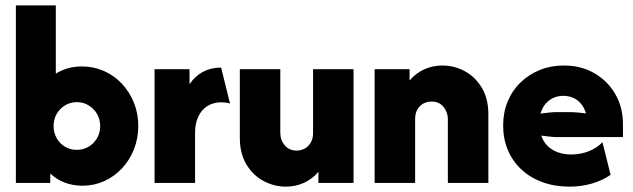

<svg xmlns="http://www.w3.org/2000/svg" viewBox="-20 -687 2377 721"><path d="M290.3 10.4Q253.5 10.4 222.9 -1.4Q192.4 -13.2 168.8 -35.4V0H39.6V-666.7H189.6V-410.4Q210.4 -423.6 235.1 -430.6Q259.7 -437.5 287.5 -437.5Q331.2 -437.5 370.1 -420.5Q409 -403.5 437.8 -372.6Q466.7 -341.7 483 -301Q499.3 -260.4 499.3 -213.9Q499.3 -167.4 483 -126.4Q466.7 -85.4 438.2 -54.9Q409.7 -24.3 371.5 -6.9Q333.3 10.4 290.3 10.4ZM268.1 -124.3Q293.1 -124.3 312.8 -136.1Q332.6 -147.9 344.4 -168.1Q356.2 -188.2 356.2 -213.2Q356.2 -238.9 344.4 -259Q332.6 -279.2 312.8 -291.3Q293.1 -303.5 268.8 -303.5Q244.4 -303.5 224.3 -291.3Q204.2 -279.2 192.7 -259Q181.2 -238.9 181.2 -213.9Q181.2 -188.9 192.7 -168.4Q204.2 -147.9 224 -136.1Q243.8 -124.3 268.1 -124.3Z M560.4 0V-427.1H691.7V-370.8Q712.5 -401.4 742.4 -417.4Q772.2 -433.3 810.4 -433.3L843.8 -297.9Q836.1 -300.7 827.8 -301.7Q819.4 -302.8 811.1 -302.8Q781.2 -302.8 759 -288.9Q736.8 -275 724.7 -249.3Q712.5 -223.6 712.5 -187.5V0Z M1053.5 13.9Q1009.7 13.9 969.8 -7.3Q929.9 -28.5 905.2 -69.8Q880.6 -111.1 880.6 -169.4V-427.1H1032.6V-188.2Q1032.6 -161.1 1049.3 -141.3Q1066 -121.5 1093.8 -121.5Q1111.1 -121.5 1125 -129.5Q1138.9 -137.5 1147.2 -152.1Q1155.6 -166.7 1155.6 -187.5V-427.1H1307.6V0H1175.7V-41.7Q1152.8 -14.6 1121.2 -0.3Q1089.6 13.9 1053.5 13.9Z M1386.8 0V-427.1H1518.1V-384.7Q1541.7 -412.5 1573.3 -426.7Q1604.9 -441 1641 -441Q1686.1 -441 1725.3 -419.8Q1764.6 -398.6 1789.2 -357.6Q1813.9 -316.7 1813.9 -257.6V0H1661.8V-238.9Q1661.8 -266 1645.5 -285.8Q1629.2 -305.6 1600.7 -305.6Q1584 -305.6 1570.1 -298.3Q1556.2 -291 1547.6 -276.4Q1538.9 -261.8 1538.9 -239.6V0Z M2118.8 13.9Q2063.2 13.9 2017.4 -2.8Q1971.5 -19.4 1938.2 -50.3Q1904.9 -81.2 1887.2 -123.3Q1869.4 -165.3 1869.4 -216Q1869.4 -264.6 1886.5 -305.9Q1903.5 -347.2 1934.7 -377.4Q1966 -407.6 2007.3 -424.3Q2048.6 -441 2097.2 -441Q2161.8 -441 2211.8 -412.2Q2261.8 -383.3 2290.6 -333.7Q2319.4 -284 2319.4 -220.1V-172.2H2073.6Q2059 -172.2 2043.8 -174Q2028.5 -175.7 2012.5 -177.8Q2020.1 -155.6 2035.4 -139.9Q2050.7 -124.3 2073.6 -115.6Q2096.5 -106.9 2125 -106.9Q2161.1 -106.9 2191.7 -119.4Q2222.2 -131.9 2242.4 -152.8L2272.9 -30.6Q2242.4 -9 2202.4 2.4Q2162.5 13.9 2118.8 13.9ZM2009.7 -260.4Q2025 -262.5 2041 -264.2Q2056.9 -266 2070.8 -266H2117.4Q2132.6 -266 2149.7 -264.6Q2166.7 -263.2 2180.6 -261.1Q2174.3 -281.9 2162.2 -296.9Q2150 -311.8 2133 -319.4Q2116 -327.1 2095.1 -327.1Q2074.3 -327.1 2057.3 -319.1Q2040.3 -311.1 2028.1 -296.5Q2016 -281.9 2009.7 -260.4Z"/></svg>

Font: Afacad Flux ExtraBold
Style: Regular
Weight: 800
Designer: Kristian Moeller
Foundry: Dicotype
Version: Version 1.100